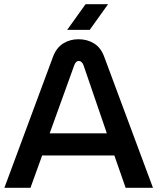

<svg xmlns="http://www.w3.org/2000/svg" viewBox="-20 -900 754 920"><path d="M1 0 234 -628Q250 -671 282.5 -691.5Q315 -712 356 -712Q398 -712 430.5 -692Q463 -672 479 -629L713 0H582L528 -155H182L126 0ZM218 -261H492L380 -588Q372 -608 357 -608Q344 -608 336 -588ZM302 -757 390 -880H498L410 -757Z"/></svg>

Font: MuseoModerno Medium
Style: Regular
Weight: 500
Designer: Pablo Cosgaya, Héctor Gatti, Marcela Romero, and the Authors of The MuseoModerno Project.
Foundry: Omnibus-Type Team
Version: Version 1.001